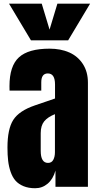

<svg xmlns="http://www.w3.org/2000/svg" viewBox="-20 -1001 523 1029"><path d="M168.5 7.8Q132.8 7.8 106.2 -3.2Q79.6 -14.2 63.2 -32.7Q46.9 -51.3 37.1 -79.6Q27.3 -107.9 23.7 -138.9Q20 -169.9 20 -210Q20 -310.1 51.3 -358.6Q82.5 -407.2 166.5 -436L274.9 -473.1V-548.3Q274.9 -607.4 236.3 -607.4Q201.2 -607.4 201.2 -559.6V-515.6H31.2Q30.8 -521 30.8 -539.6Q30.8 -647.5 81.5 -693.8Q132.3 -740.2 245.6 -740.2Q305.2 -740.2 351.1 -720Q397 -699.7 424.1 -658Q451.2 -616.2 451.2 -558.1V0H277.3V-86.9Q264.6 -41.5 235.6 -16.8Q206.5 7.8 168.5 7.8ZM345.2 -784.7H146L28.3 -981.4H203.6L245.6 -842.3L287.6 -981.4H462.9ZM237.3 -127.9Q256.8 -127.9 265.6 -144.5Q274.4 -161.1 274.4 -185.1V-389.2Q235.4 -373.5 216.8 -350.6Q198.2 -327.6 198.2 -287.1V-192.9Q198.2 -127.9 237.3 -127.9Z"/></svg>

Font: Anton
Style: Regular
Weight: 400
Designer: Vernon Adams, Tural Alisoy
Foundry: Vernon Adams
Version: Version 2.300